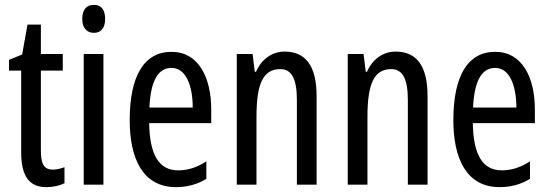

<svg xmlns="http://www.w3.org/2000/svg" viewBox="-20 -759 2258 789"><path d="M197 -62C158 -62 148 -89 148 -143V-469H238V-537H148V-658H93L71 -535L17 -513V-469H67V-133C67 -37 99 10 170 10C200 10 224 4 245 -6V-72C229 -66 213 -62 197 -62Z M366 -739C335 -739 318 -719 318 -681C318 -645 336 -624 366 -624C396 -624 412 -645 412 -681C412 -718 397 -739 366 -739ZM405 -537H324V0H405Z M685 -546C572 -546 513 -447 513 -265C513 -109 566 10 703 10C749 10 790 -1 828 -24V-96C788 -70 751 -59 712 -59C633 -59 595 -123 593 -253H848V-309C848 -442 795 -546 685 -546ZM685 -480C745 -480 772 -405 772 -317H594C599 -428 630 -480 685 -480Z M1150 -547C1099 -547 1055 -517 1032 -464H1027L1018 -537H953V0H1034V-279C1034 -417 1062 -475 1132 -475C1180 -475 1200 -432 1200 -348V0H1281V-364C1281 -488 1236 -547 1150 -547Z M1606 -547C1555 -547 1511 -517 1488 -464H1483L1474 -537H1409V0H1490V-279C1490 -417 1518 -475 1588 -475C1636 -475 1656 -432 1656 -348V0H1737V-364C1737 -488 1692 -547 1606 -547Z M2015 -546C1902 -546 1843 -447 1843 -265C1843 -109 1896 10 2033 10C2079 10 2120 -1 2158 -24V-96C2118 -70 2081 -59 2042 -59C1963 -59 1925 -123 1923 -253H2178V-309C2178 -442 2125 -546 2015 -546ZM2015 -480C2075 -480 2102 -405 2102 -317H1924C1929 -428 1960 -480 2015 -480Z"/></svg>

Font: Noto Sans Gurmukhi UI ExtraCondensed
Style: Regular
Weight: 400
Width: 2
Designer: Jelle Bosma - Monotype Design Team
Foundry: Monotype Imaging Inc.
Version: Version 2.004